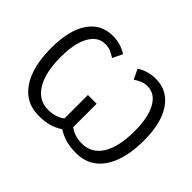

<svg xmlns="http://www.w3.org/2000/svg" viewBox="-139 -1001 1290 1290"><g transform="rotate(45 505.5 -356.5)"><path d="M857 -373Q857 -225 807 -144Q757 -63 665 -63Q595 -63 546 -100V-323H463V-100Q414 -63 345 -63Q254 -63 203.5 -144.5Q153 -226 153 -373Q153 -503 193 -575.5Q233 -648 305 -648Q332 -648 354.5 -639Q377 -630 402 -613L436 -684Q376 -723 301 -723Q189 -723 127 -631.5Q65 -540 65 -374Q65 -191 134 -90.5Q203 10 328 10Q381 10 422 -1Q463 -12 502 -37H506Q546 -12 588 -1Q630 10 683 10Q766 10 825 -35.5Q884 -81 915 -167.5Q946 -254 946 -374Q946 -539 883 -631Q820 -723 709 -723Q636 -723 574 -684L608 -613Q633 -630 655.5 -639Q678 -648 705 -648Q776 -648 816.5 -575.5Q857 -503 857 -373Z"/></g></svg>

Font: OpenSansMMV
Style: Regular
Weight: 400
Designer: Steve Matteson
Foundry: Ascender Corporation
Version: Version 4.000